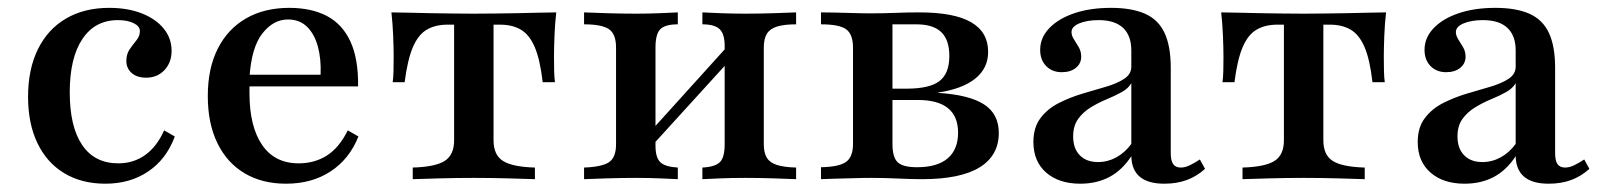

<svg xmlns="http://www.w3.org/2000/svg" viewBox="-20 -447 3992 479"><path d="M242.7 11.3Q183.9 11.3 140.3 -14.9Q96.8 -41.1 73.4 -89.9Q50 -138.7 50 -205.6Q50 -274.2 74.6 -324.2Q99.2 -374.2 144.8 -400.8Q190.3 -427.4 252.4 -427.4Q298.4 -427.4 333.5 -413.7Q368.5 -400 388.3 -375.8Q408.1 -351.6 408.1 -320.2Q408.1 -291.1 390.3 -272.2Q372.6 -253.2 344.4 -253.2Q321.8 -253.2 308.5 -264.9Q295.2 -276.6 295.2 -295.2Q295.2 -312.1 303.6 -324.2Q312.1 -336.3 320.6 -346.8Q329 -357.3 329 -369.4Q329 -381.5 313.7 -389.1Q298.4 -396.8 274.2 -396.8Q216.9 -396.8 185.5 -349.6Q154 -302.4 154 -216.9Q154 -130.6 185.1 -85.1Q216.1 -39.5 275 -39.5Q312.9 -39.5 341.9 -60.1Q371 -80.6 389.5 -121.8L416.1 -106.5Q395.2 -50 350 -19.4Q304.8 11.3 242.7 11.3Z M693.5 11.3Q633.9 11.3 589.9 -14.9Q546 -41.1 522.2 -90.3Q498.4 -139.5 498.4 -207.3Q498.4 -276.6 523.4 -325.8Q548.4 -375 594 -401.2Q639.5 -427.4 701.6 -427.4Q756.5 -427.4 795.2 -407.3Q833.9 -387.1 854 -344Q874.2 -300.8 873.4 -231.5H566.9L566.1 -260.5H779.8Q781.5 -300 773 -331Q764.5 -362.1 746 -380.2Q727.4 -398.4 698.4 -398.4Q662.1 -398.4 634.7 -363.7Q607.3 -329 602.4 -254L603.2 -251.6Q602.4 -243.5 602.4 -234.7Q602.4 -225.8 602.4 -214.5Q602.4 -131.5 633.9 -85.5Q665.3 -39.5 725 -39.5Q765.3 -39.5 796 -59.3Q826.6 -79 847.6 -121.8L874.2 -106.5Q851.6 -50 804.8 -19.4Q758.1 11.3 693.5 11.3Z M1009.7 0V-29Q1066.1 -30.6 1089.5 -45.6Q1112.9 -60.5 1112.9 -96.8V-385.5H1096.8Q1066.1 -385.5 1044.8 -373Q1023.4 -360.5 1010.1 -329.4Q996.8 -298.4 989.5 -241.9H959.7Q961.3 -253.2 961.7 -269.8Q962.1 -286.3 962.1 -305.6Q962.1 -326.6 960.9 -357.3Q959.7 -387.9 956.5 -416.1Q976.6 -416.1 1001.6 -415.3Q1026.6 -414.5 1054.4 -414.1Q1082.3 -413.7 1109.7 -413.3Q1137.1 -412.9 1161.3 -412.9Q1186.3 -412.9 1214.1 -413.3Q1241.9 -413.7 1269.4 -414.1Q1296.8 -414.5 1322.2 -415.3Q1347.6 -416.1 1367.7 -416.1Q1364.5 -387.9 1363.3 -357.3Q1362.1 -326.6 1362.1 -305.6Q1362.1 -286.3 1362.5 -269.8Q1362.9 -253.2 1364.5 -241.9H1333.9Q1327.4 -298.4 1314.1 -329.4Q1300.8 -360.5 1279.4 -373Q1258.1 -385.5 1227.4 -385.5H1211.3V-96.8Q1211.3 -60.5 1234.7 -45.6Q1258.1 -30.6 1314.5 -29V0Q1291.1 -0.8 1248 -2Q1204.8 -3.2 1162.1 -3.2Q1119.4 -3.2 1076.2 -2Q1033.1 -0.8 1009.7 0Z M1732.3 0V-29Q1763.7 -30.6 1775.8 -42.3Q1787.9 -54 1787.9 -87.1V-332.3Q1787.9 -362.1 1775.4 -374.2Q1762.9 -386.3 1732.3 -386.3V-416.1Q1747.6 -415.3 1777.4 -414.1Q1807.3 -412.9 1838.7 -412.9Q1874.2 -412.9 1910.9 -414.1Q1947.6 -415.3 1966.1 -416.1V-386.3Q1937.1 -386.3 1919.4 -381Q1901.6 -375.8 1893.5 -363.3Q1885.5 -350.8 1885.5 -328.2V-87.1Q1885.5 -65.3 1893.5 -52.8Q1901.6 -40.3 1919.4 -35.1Q1937.1 -29.8 1966.1 -29V0Q1947.6 -0.8 1910.9 -2Q1874.2 -3.2 1838.7 -3.2Q1807.3 -3.2 1777.4 -2Q1747.6 -0.8 1732.3 0ZM1437.1 0V-29Q1481.5 -30.6 1499.2 -42.3Q1516.9 -54 1516.9 -87.1V-328.2Q1516.9 -362.1 1499.2 -374.2Q1481.5 -386.3 1437.1 -386.3V-416.1Q1455.6 -415.3 1493.1 -414.1Q1530.6 -412.9 1566.1 -412.9Q1597.6 -412.9 1626.6 -414.1Q1655.6 -415.3 1671 -416.1V-386.3Q1639.5 -386.3 1627.4 -374.2Q1615.3 -362.1 1615.3 -328.2V-83.9Q1615.3 -53.2 1627.8 -41.9Q1640.3 -30.6 1671 -29V0Q1655.6 -0.8 1626.6 -2Q1597.6 -3.2 1566.1 -3.2Q1530.6 -3.2 1493.1 -2Q1455.6 -0.8 1437.1 0ZM1603.2 -79.8 1586.3 -100.8 1799.2 -336.3 1816.9 -314.5Z M2028.2 0V-29.8Q2073.4 -30.6 2090.7 -43.1Q2108.1 -55.6 2108.1 -87.9V-328.2Q2108.1 -361.3 2091.1 -373.8Q2074.2 -386.3 2028.2 -386.3V-416.1Q2040.3 -416.1 2061.3 -415.7Q2082.3 -415.3 2106.5 -414.5Q2130.6 -413.7 2152.4 -413.7Q2183.9 -413.7 2214.1 -414.9Q2244.4 -416.1 2273.4 -416.1Q2360.5 -416.1 2402.8 -391.5Q2445.2 -366.9 2445.2 -317.7Q2445.2 -276.6 2412.9 -250.8Q2380.6 -225 2320.2 -216.1V-215.3Q2397.6 -210.5 2434.7 -186.7Q2471.8 -162.9 2471.8 -115.3Q2471.8 -58.9 2423.8 -29.4Q2375.8 0 2280.6 0Q2253.2 0 2220.2 -1.6Q2187.1 -3.2 2154.8 -3.2Q2133.1 -3.2 2108.5 -2.4Q2083.9 -1.6 2062.1 -1.2Q2040.3 -0.8 2028.2 0ZM2267.7 -29.8Q2318.5 -29.8 2344.4 -52Q2370.2 -74.2 2370.2 -116.1Q2370.2 -156.5 2345.2 -177Q2320.2 -197.6 2269.4 -197.6H2180.6V-225.8H2241.9Q2299.2 -225.8 2323.8 -244.8Q2348.4 -263.7 2348.4 -307.3Q2348.4 -347.6 2328.2 -366.9Q2308.1 -386.3 2266.1 -386.3H2200.8L2206.5 -390.3V-87.9Q2206.5 -54.8 2219.4 -42.3Q2232.3 -29.8 2267.7 -29.8Z M2675 11.3Q2621.8 11.3 2589.9 -16.5Q2558.1 -44.4 2558.1 -92.7Q2558.1 -129 2575.8 -152.4Q2593.5 -175.8 2621.4 -189.9Q2649.2 -204 2680.2 -213.3Q2711.3 -222.6 2739.1 -230.6Q2766.9 -238.7 2784.7 -250.4Q2802.4 -262.1 2802.4 -280.6V-321Q2802.4 -358.1 2781.9 -377.4Q2761.3 -396.8 2721 -396.8Q2691.9 -396.8 2672.6 -388.7Q2653.2 -380.6 2653.2 -366.9Q2653.2 -358.1 2659.3 -348.8Q2665.3 -339.5 2671.4 -329Q2677.4 -318.5 2677.4 -305.6Q2677.4 -288.7 2664.1 -277.8Q2650.8 -266.9 2629 -266.9Q2604.8 -266.9 2589.9 -282.3Q2575 -297.6 2575 -322.6Q2575 -353.2 2598 -377Q2621 -400.8 2660.5 -414.1Q2700 -427.4 2751.6 -427.4Q2804 -427.4 2837.1 -412.5Q2870.2 -397.6 2885.5 -364.5Q2900.8 -331.5 2900.8 -277.4V-65.3Q2900.8 -46 2906.9 -37.5Q2912.9 -29 2925.8 -29Q2937.1 -29 2949.2 -35.1Q2961.3 -41.1 2973.4 -49.2L2986.3 -25.8Q2966.1 -7.3 2941.1 2Q2916.1 11.3 2884.7 11.3Q2804 11.3 2802.4 -57.3Q2779.8 -22.6 2748 -5.6Q2716.1 11.3 2675 11.3ZM2719.4 -42.7Q2743.5 -42.7 2764.9 -54.4Q2786.3 -66.1 2802.4 -87.9V-239.5Q2795.2 -226.6 2778.6 -217.3Q2762.1 -208.1 2741.5 -199.6Q2721 -191.1 2701.6 -179.4Q2682.3 -167.7 2669.8 -150.4Q2657.3 -133.1 2657.3 -106.5Q2657.3 -76.6 2673.8 -59.7Q2690.3 -42.7 2719.4 -42.7Z M3079.8 0V-29Q3136.3 -30.6 3159.7 -45.6Q3183.1 -60.5 3183.1 -96.8V-385.5H3166.9Q3136.3 -385.5 3114.9 -373Q3093.5 -360.5 3080.2 -329.4Q3066.9 -298.4 3059.7 -241.9H3029.8Q3031.5 -253.2 3031.9 -269.8Q3032.3 -286.3 3032.3 -305.6Q3032.3 -326.6 3031 -357.3Q3029.8 -387.9 3026.6 -416.1Q3046.8 -416.1 3071.8 -415.3Q3096.8 -414.5 3124.6 -414.1Q3152.4 -413.7 3179.8 -413.3Q3207.3 -412.9 3231.5 -412.9Q3256.5 -412.9 3284.3 -413.3Q3312.1 -413.7 3339.5 -414.1Q3366.9 -414.5 3392.3 -415.3Q3417.7 -416.1 3437.9 -416.1Q3434.7 -387.9 3433.5 -357.3Q3432.3 -326.6 3432.3 -305.6Q3432.3 -286.3 3432.7 -269.8Q3433.1 -253.2 3434.7 -241.9H3404Q3397.6 -298.4 3384.3 -329.4Q3371 -360.5 3349.6 -373Q3328.2 -385.5 3297.6 -385.5H3281.5V-96.8Q3281.5 -60.5 3304.8 -45.6Q3328.2 -30.6 3384.7 -29V0Q3361.3 -0.8 3318.1 -2Q3275 -3.2 3232.3 -3.2Q3189.5 -3.2 3146.4 -2Q3103.2 -0.8 3079.8 0Z M3633.9 11.3Q3580.6 11.3 3548.8 -16.5Q3516.9 -44.4 3516.9 -92.7Q3516.9 -129 3534.7 -152.4Q3552.4 -175.8 3580.2 -189.9Q3608.1 -204 3639.1 -213.3Q3670.2 -222.6 3698 -230.6Q3725.8 -238.7 3743.5 -250.4Q3761.3 -262.1 3761.3 -280.6V-321Q3761.3 -358.1 3740.7 -377.4Q3720.2 -396.8 3679.8 -396.8Q3650.8 -396.8 3631.5 -388.7Q3612.1 -380.6 3612.1 -366.9Q3612.1 -358.1 3618.1 -348.8Q3624.2 -339.5 3630.2 -329Q3636.3 -318.5 3636.3 -305.6Q3636.3 -288.7 3623 -277.8Q3609.7 -266.9 3587.9 -266.9Q3563.7 -266.9 3548.8 -282.3Q3533.9 -297.6 3533.9 -322.6Q3533.9 -353.2 3556.9 -377Q3579.8 -400.8 3619.4 -414.1Q3658.9 -427.4 3710.5 -427.4Q3762.9 -427.4 3796 -412.5Q3829 -397.6 3844.4 -364.5Q3859.7 -331.5 3859.7 -277.4V-65.3Q3859.7 -46 3865.7 -37.5Q3871.8 -29 3884.7 -29Q3896 -29 3908.1 -35.1Q3920.2 -41.1 3932.3 -49.2L3945.2 -25.8Q3925 -7.3 3900 2Q3875 11.3 3843.5 11.3Q3762.9 11.3 3761.3 -57.3Q3738.7 -22.6 3706.9 -5.6Q3675 11.3 3633.9 11.3ZM3678.2 -42.7Q3702.4 -42.7 3723.8 -54.4Q3745.2 -66.1 3761.3 -87.9V-239.5Q3754 -226.6 3737.5 -217.3Q3721 -208.1 3700.4 -199.6Q3679.8 -191.1 3660.5 -179.4Q3641.1 -167.7 3628.6 -150.4Q3616.1 -133.1 3616.1 -106.5Q3616.1 -76.6 3632.7 -59.7Q3649.2 -42.7 3678.2 -42.7Z"/></svg>

Font: Playfair SemiBold
Style: Regular
Weight: 600
Designer: Claus Eggers Sørensen
Foundry: Claus Eggers Sørensen
Version: Version 2.001;gftools[0.9.30]